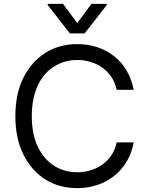

<svg xmlns="http://www.w3.org/2000/svg" viewBox="-20 -966 767 996"><path d="M59.7 -363.6Q59.7 -479 101.2 -562.5Q122.2 -604.4 150.9 -636.9Q179.7 -669.4 215.2 -691.8Q250.7 -714.1 292.4 -725.7Q334.2 -737.2 380.7 -737.2Q435.7 -737.2 484.6 -721.2Q533.4 -705.3 571.9 -674.7Q610.4 -644.2 636.7 -600.1Q663 -556.1 673.3 -500H585.2Q577.4 -537.6 557.9 -566.6Q538.4 -595.5 511 -615.1Q483.7 -634.6 450.1 -644.7Q416.5 -654.8 380.7 -654.8Q315 -654.8 261.4 -621.4Q234.7 -604.8 213.1 -580.1Q191.4 -555.4 176.3 -523.1Q161.2 -490.8 153.1 -450.8Q144.9 -410.9 144.9 -363.6Q144.9 -269.5 176.5 -204.2Q192.1 -171.9 213.6 -147.2Q235.1 -122.5 261.2 -105.8Q287.3 -89.1 317.5 -80.8Q347.7 -72.4 380.7 -72.4Q416.5 -72.4 450.1 -82.6Q483.7 -92.7 511 -112.2Q538.4 -131.7 557.9 -160.7Q577.4 -189.6 585.2 -227.3H673.3Q663.7 -172.6 637.6 -128.7Q611.5 -84.9 573 -54Q534.4 -23.1 485.4 -6.6Q436.4 9.9 380.7 9.9Q333.5 9.9 291.7 -1.6Q250 -13.1 214.7 -35.5Q179.3 -57.9 150.7 -90.4Q122.2 -122.9 101.2 -164.8Q59.7 -248.6 59.7 -363.6ZM227.3 -946H306.8L380.7 -846.6L454.5 -946H534.1V-940.3L419 -792.6H342.3L227.3 -940.3Z"/></svg>

Font: Inter P
Style: Regular
Weight: 400
Designer: Rasmus Andersson
Foundry: rsms
Version: Version 3.018;git-588b23468